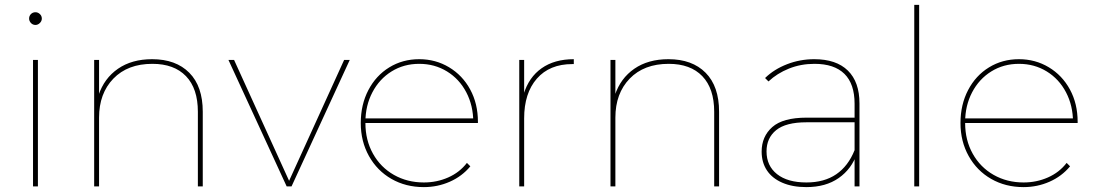

<svg xmlns="http://www.w3.org/2000/svg" viewBox="-20 -762 4480 785"><path d="M115 -517H135V0H115ZM125 -660Q114 -660 106.5 -668Q99 -676 99 -686Q99 -697 106.5 -704.5Q114 -712 125 -712Q135 -712 143 -704.5Q151 -697 151 -686Q151 -676 143 -668Q135 -660 125 -660Z M602 -520Q699 -520 754 -464.5Q809 -409 809 -305V0H789V-305Q789 -400 740.5 -450.5Q692 -501 603 -501Q502 -501 443.5 -440.5Q385 -380 385 -281V0H365V-517H385V-370L383 -373Q406 -442 462.5 -481Q519 -520 602 -520Z M914 -517H937L1166 -14H1158L1387 -517H1410L1172 0H1152Z M1713 3Q1639 3 1580.5 -30.5Q1522 -64 1488.5 -124Q1455 -184 1455 -259Q1455 -334 1486 -393.5Q1517 -453 1571.5 -486.5Q1626 -520 1694 -520Q1761 -520 1816 -487Q1871 -454 1902.5 -396Q1934 -338 1934 -264Q1934 -263 1934 -261.5Q1934 -260 1934 -259H1466V-278H1923L1915 -263Q1915 -330 1886.5 -384.5Q1858 -439 1807.5 -470Q1757 -501 1694 -501Q1631 -501 1581 -470Q1531 -439 1502.5 -384.5Q1474 -330 1474 -263V-259Q1474 -189 1505 -133.5Q1536 -78 1590.5 -47Q1645 -16 1713 -16Q1766 -16 1812.5 -36.5Q1859 -57 1889 -96L1903 -82Q1869 -41 1819 -19Q1769 3 1713 3Z M2103 -517H2123V-374L2121 -377Q2142 -446 2194.5 -483Q2247 -520 2326 -520V-500Q2325 -500 2323.5 -500Q2322 -500 2320 -500Q2227 -500 2175 -440.5Q2123 -381 2123 -278V0H2103Z M2713 -520Q2810 -520 2865 -464.5Q2920 -409 2920 -305V0H2900V-305Q2900 -400 2851.5 -450.5Q2803 -501 2714 -501Q2613 -501 2554.5 -440.5Q2496 -380 2496 -281V0H2476V-517H2496V-370L2494 -373Q2517 -442 2573.5 -481Q2630 -520 2713 -520Z M3474 -123V-140V-338Q3474 -419 3432.5 -460Q3391 -501 3310 -501Q3254 -501 3205.5 -481.5Q3157 -462 3122 -429L3108 -443Q3145 -479 3198 -499.5Q3251 -520 3309 -520Q3399 -520 3446.5 -473.5Q3494 -427 3494 -339V0H3474ZM3277 3Q3220 3 3178.5 -15Q3137 -33 3115.5 -65.5Q3094 -98 3094 -142Q3094 -204 3137.5 -242.5Q3181 -281 3278 -281H3485V-262H3277Q3193 -262 3153.5 -230Q3114 -198 3114 -143Q3114 -84 3157 -50Q3200 -16 3277 -16Q3350 -16 3399 -49.5Q3448 -83 3474 -148L3484 -135Q3462 -71 3409 -34Q3356 3 3277 3Z M3718 -742H3738V0H3718Z M4165 3Q4091 3 4032.5 -30.5Q3974 -64 3940.5 -124Q3907 -184 3907 -259Q3907 -334 3938 -393.5Q3969 -453 4023.5 -486.5Q4078 -520 4146 -520Q4213 -520 4268 -487Q4323 -454 4354.5 -396Q4386 -338 4386 -264Q4386 -263 4386 -261.5Q4386 -260 4386 -259H3918V-278H4375L4367 -263Q4367 -330 4338.5 -384.5Q4310 -439 4259.5 -470Q4209 -501 4146 -501Q4083 -501 4033 -470Q3983 -439 3954.5 -384.5Q3926 -330 3926 -263V-259Q3926 -189 3957 -133.5Q3988 -78 4042.5 -47Q4097 -16 4165 -16Q4218 -16 4264.5 -36.5Q4311 -57 4341 -96L4355 -82Q4321 -41 4271 -19Q4221 3 4165 3Z"/></svg>

Font: Montserrat
Style: Regular
Weight: 400
Designer: Julieta Ulanovsky
Foundry: Julieta Ulanovsky
Version: Version 8.000